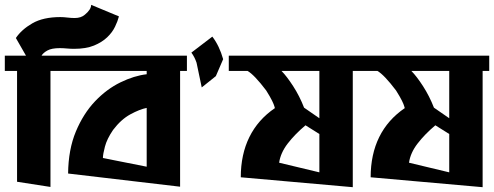

<svg xmlns="http://www.w3.org/2000/svg" viewBox="-21 -775 2051 797"><path d="M331.1 -713.9Q357.4 -735.4 357.4 -754.9L472.7 -707Q467.8 -687.5 456.5 -664.1Q445.3 -640.6 423.8 -620.1Q402.3 -599.6 369.1 -585.9Q335.9 -572.3 286.1 -572.3Q272.5 -572.3 256.8 -573.7Q241.2 -575.2 227.5 -575.2Q193.4 -575.2 175.8 -565.4Q158.2 -555.7 151.4 -543.9H218.8V-480.5H188.5V1L49.8 -20.5V-480.5H-1V-543.9H86.9L44.9 -617.2Q68.4 -652.3 113.3 -678.2Q158.2 -704.1 229.5 -704.1Q243.2 -704.1 259.3 -702.1Q275.4 -700.2 289.1 -700.2Q315.4 -700.2 331.1 -713.9Z M754.9 -480.5H726.6V0L261.7 -54.7Q262.7 -154.3 293.9 -229Q325.2 -303.7 373.5 -354.5Q421.9 -405.3 479 -433.1Q536.1 -460.9 587.9 -466.8V-480.5H212.9V-543.9H754.9ZM587.9 -83V-327.1Q558.6 -321.3 520 -300.3Q481.4 -279.3 448.2 -235.4Q422.9 -198.2 414.6 -166.5Q406.2 -134.8 406.2 -119.1Z M905.3 -529.3 875 -459 816.4 -412.1 794.9 -514.6Q787.1 -538.1 773.4 -556.6L860.4 -623Q889.6 -585 905.3 -529.3Z M1470.7 -480.5H1443.4V2L978.5 -39.1Q978.5 -133.8 1014.2 -206.1Q1049.8 -278.3 1120.1 -326.2L1118.2 -333Q1116.2 -340.8 1108.4 -356.9Q1100.6 -373 1084 -399.4Q1035.2 -463.9 1006.8 -480.5H928.7V-543.9H1470.7ZM1247.1 -254.9Q1203.1 -217.8 1173.3 -179.2Q1143.6 -140.6 1137.7 -99.6L1304.7 -59.6V-218.8ZM1304.7 -480.5H1147.5Q1168.9 -459 1195.8 -417.5Q1222.7 -376 1241.2 -328.1L1304.7 -284.2Z M2009.8 -480.5H1982.4V2L1517.6 -39.1Q1517.6 -133.8 1553.2 -206.1Q1588.9 -278.3 1659.2 -326.2L1657.2 -333Q1655.3 -340.8 1647.5 -356.9Q1639.6 -373 1623 -399.4Q1574.2 -463.9 1545.9 -480.5H1467.8V-543.9H2009.8ZM1786.1 -254.9Q1742.2 -217.8 1712.4 -179.2Q1682.6 -140.6 1676.8 -99.6L1843.8 -59.6V-218.8ZM1843.8 -480.5H1686.5Q1708 -459 1734.9 -417.5Q1761.7 -376 1780.3 -328.1L1843.8 -284.2Z"/></svg>

Font: Shorif Bongobondhu ANSI V2
Style: Regular
Weight: 400
Designer: Shorif Uddin Shishir, Shorif art & Design, e-mail : shorifart@gmail.com, facebook : Shorif2001
Foundry: Lipighor Font Foundry
Version: Designed By Shorif Uddin Shishir | Build By Niladri Shekhar 